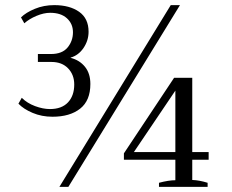

<svg xmlns="http://www.w3.org/2000/svg" viewBox="-20 -730 907 750"><path d="M52 -325 65 -348Q86 -327 117 -315.5Q148 -304 175 -304Q221 -304 245.5 -330Q270 -356 270 -400Q270 -438 246 -463Q222 -488 181 -488H128V-519H179Q223 -519 244 -544.5Q265 -570 265 -604Q265 -637 241.5 -658.5Q218 -680 176 -680Q151 -680 122.5 -668Q94 -656 75 -639L62 -662Q81 -681 116 -695.5Q151 -710 192 -710Q252 -710 289 -684Q326 -658 326 -606Q326 -572 306.5 -543Q287 -514 256 -505V-504Q291 -495 312 -469Q333 -443 333 -402Q333 -337 293 -305.5Q253 -274 185 -274Q143 -274 107.5 -289Q72 -304 52 -325ZM647 -710H683L247 0H212ZM601 -16Q639 -26 665 -26V-106H464V-131L660 -426H731V-136H795V-106H731V-27Q759 -26 791 -16V0H601ZM665 -136V-376L503 -136Z"/></svg>

Font: Trirong Light
Style: Regular
Weight: 300
Designer: Katatrad Team
Foundry: CadsonDemak
Version: Version 1.001